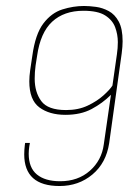

<svg xmlns="http://www.w3.org/2000/svg" viewBox="-20 -613 468 642"><path d="M179 9Q61 9 61 -97Q61 -104 61.5 -112Q62 -120 63 -128L64 -135H80L78 -124Q77 -117 76.5 -111Q76 -105 76 -99Q76 -52 103.5 -29.5Q131 -7 181 -7Q241 -7 280.5 -42Q320 -77 327 -130L351 -296Q323 -268 286.5 -248.5Q250 -229 199 -229Q145 -229 111.5 -254Q78 -279 78 -341Q78 -358 81 -379L88 -426Q98 -499 125 -534.5Q152 -570 188.5 -581.5Q225 -593 261 -593Q279 -593 301 -590Q323 -587 343.5 -576Q364 -565 377 -541Q390 -517 390 -475Q390 -458 387 -435L345 -134Q335 -68 289 -29.5Q243 9 179 9ZM201 -245Q242 -245 273.5 -260Q305 -275 326.5 -294.5Q348 -314 356 -327L371 -432Q374 -452 374 -472Q374 -498 365 -522Q356 -546 331.5 -561.5Q307 -577 259 -577Q194 -577 154.5 -540.5Q115 -504 104 -426L99 -394Q96 -372 96 -350Q96 -305 118 -275Q140 -245 201 -245Z"/></svg>

Font: Alumni Sans Pinstripe
Style: Italic
Weight: 400
Italic angle: -8°
Designer: Robert E. Leuschke
Foundry: Robert E. Leuschke
Version: Version 1.010; ttfautohint (v1.8.4.7-5d5b)